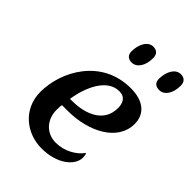

<svg xmlns="http://www.w3.org/2000/svg" viewBox="-228 -892 1009 1009"><g transform="rotate(45 276.5 -387.0)"><path d="M489 -644C526 -644 553 -683 553 -740C553 -771 535 -784 511 -784C469 -784 446 -735 446 -686C446 -656 463 -644 489 -644ZM284 -644C321 -644 348 -683 348 -740C348 -771 331 -784 306 -784C265 -784 242 -735 242 -686C242 -656 260 -644 284 -644ZM268 10C387 10 457 -53 457 -110C457 -121 455 -132 451 -139C421 -97 364 -64 300 -64C229 -64 181 -118 181 -189C181 -209 182 -223 184 -227H226C384 -227 524 -302 524 -427C524 -502 470 -546 377 -546C159 -546 54 -349 54 -197C54 -67 158 10 268 10ZM190 -280C207 -389 259 -492 345 -492C390 -492 403 -460 403 -424C403 -323 312 -280 202 -280Z"/></g></svg>

Font: Noto Serif Semi
Style: Italic
Weight: 600
Italic angle: -12°
Designer: Monotype Design Team
Foundry: Monotype Imaging Inc.
Version: Version 1.901